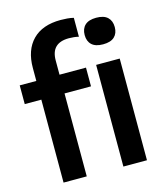

<svg xmlns="http://www.w3.org/2000/svg" viewBox="-120 -907 844 995"><g transform="rotate(-15 302.0 -409.0)"><path d="M96.5 0V-445H7.5V-545.5H96.5V-615Q96.5 -711 149 -764.5Q201.5 -818 299.5 -818Q317 -818 335 -816.5Q353 -815 369 -811V-709.5Q345 -715.5 316.5 -715.5Q221 -715.5 221 -622V-545.5H363V-445H221V0ZM480.5 -639Q440 -639 420 -657.8Q400 -676.5 400 -710Q400 -743.5 420 -762.5Q440 -781.5 480.5 -781.5Q521.5 -781.5 541.5 -762.5Q561.5 -743.5 561.5 -710Q561.5 -676.5 541.5 -657.8Q521.5 -639 480.5 -639ZM417.5 0V-545.5H544V0Z"/></g></svg>

Font: Encode Sans SemiCondensed SemiCondensed SemiBold
Style: Regular
Weight: 600
Width: 4
Designer: Multiple Designers
Foundry: Impallari Type
Version: Version 3.000; ttfautohint (v1.8.3) -l 8 -r 50 -G 200 -x 14 